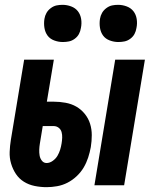

<svg xmlns="http://www.w3.org/2000/svg" viewBox="-20 -767 640 795"><path d="M371 0 457 -520H580L494 0ZM173 8Q148 8 123.5 3Q99 -2 79 -14.5Q59 -27 46 -46.5Q33 -66 26 -89.5Q19 -113 20 -138Q21 -163 25 -188L80 -520H203L174 -346H202Q227 -346 251.5 -341.5Q276 -337 296 -325.5Q316 -314 331 -295.5Q346 -277 353 -254.5Q360 -232 360 -207.5Q360 -183 356 -158Q352 -136 345 -114.5Q338 -93 326.5 -73.5Q315 -54 297.5 -37.5Q280 -21 259.5 -10.5Q239 0 216.5 4Q194 8 173 8ZM173 -92Q186 -92 198.5 -101Q211 -110 218 -122Q225 -134 229 -147Q233 -160 235 -173Q237 -185 237.5 -197Q238 -209 235 -220Q232 -231 223 -238Q214 -245 202 -245H157L145 -172Q143 -160 142.5 -147.5Q142 -135 144 -123Q146 -111 153.5 -101.5Q161 -92 173 -92ZM470 -593Q452 -593 434.5 -599.5Q417 -606 407 -619.5Q397 -633 394 -651.5Q391 -670 394 -689Q396 -702 402.5 -713.5Q409 -725 420.5 -733.5Q432 -742 444 -744.5Q456 -747 469 -747Q487 -747 504.5 -740.5Q522 -734 532.5 -720.5Q543 -707 546 -688.5Q549 -670 545 -651Q543 -638 537 -626.5Q531 -615 519.5 -606.5Q508 -598 495.5 -595.5Q483 -593 470 -593ZM240 -593Q222 -593 204.5 -599.5Q187 -606 177 -619.5Q167 -633 164 -651.5Q161 -670 164 -689Q166 -702 172.5 -713.5Q179 -725 190.5 -733.5Q202 -742 214 -744.5Q226 -747 239 -747Q257 -747 274.5 -740.5Q292 -734 302.5 -720.5Q313 -707 316 -688.5Q319 -670 315 -651Q313 -638 307 -626.5Q301 -615 289.5 -606.5Q278 -598 265.5 -595.5Q253 -593 240 -593Z"/></svg>

Font: Iosevka Heavy Extended
Style: Italic
Weight: 900
Width: 7
Italic angle: -9°
Monospace: yes
Designer: Belleve Invis
Foundry: Belleve Invis
Version: Version 32.5.0; ttfautohint (v1.8.4)